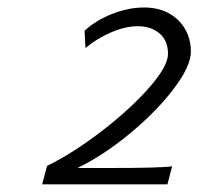

<svg xmlns="http://www.w3.org/2000/svg" viewBox="-20 -812 517 500"><path d="M416 -332H89.8L102.5 -379.9Q170.9 -413.6 245.1 -470.7Q319.3 -527.8 368.4 -583.7Q417.5 -639.6 417.5 -671.9Q417.5 -706.1 395.5 -724.9Q373.5 -743.7 338.4 -743.7Q306.6 -743.7 269.5 -727.8Q232.4 -711.9 202.6 -687L200.2 -731.9Q228.5 -758.3 271.2 -775.4Q314 -792.5 355.5 -792.5Q392.6 -792.5 420.2 -777.1Q447.8 -761.7 462.4 -735.6Q477.1 -709.5 477.1 -677.7Q477.1 -640.1 433.3 -582Q389.6 -523.9 321 -466.6Q252.4 -409.2 182.1 -374.5H268.6Q396.5 -374.5 428.2 -378.9Z"/></svg>

Font: Lesson One Light
Style: Italic
Weight: 300
Italic angle: -14°
Designer: But Ko, Victor Gaultney, Annie Olsen, Julie Remington, Don Collingsworth, Eric Hays, Becca Hirsbrunner
Version: Version 1.100